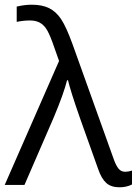

<svg xmlns="http://www.w3.org/2000/svg" viewBox="-27 -786 581 816"><path d="M-7 0 224 -527 196 -606Q181 -647 169 -664.5Q157 -682 140.5 -690.5Q124 -699 100 -699Q72 -699 44 -693V-758Q77 -766 108 -766Q152 -766 181.5 -751.5Q211 -737 232.5 -705Q254 -673 281 -599L458 -105Q467 -81 477.5 -68.5Q488 -56 505 -56Q518 -56 534 -61V-2Q511 10 481 10Q445 10 424.5 -8.5Q404 -27 390 -68L314 -281Q273 -398 262 -445H258Q244 -388 201 -286L77 0Z"/></svg>

Font: Stephens Clock
Style: Regular
Weight: 400
Designer: Peter Wiegel (catfonts.de) with slight modifications by DT1.org
Version: Version 0.9.1